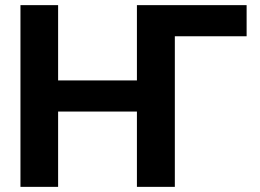

<svg xmlns="http://www.w3.org/2000/svg" viewBox="-20 -727 1012 747"><path d="M939.5 -585.9H660.2V0H512.7V-293H206.1V0H59.6V-707H206.1V-414.1H512.7V-707H939.5Z"/></svg>

Font: Pretendard GOV
Style: Bold
Weight: 700
Designer: Base glyphs from Inter by Rasmus Andersson; Hangeul glyphs from Noto Sans CJK(Source Han Sans) by Jang Soo-young and Kan
Foundry: Kil Hyung-jin
Version: Version 1.309